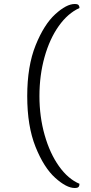

<svg xmlns="http://www.w3.org/2000/svg" viewBox="-20 -767 457 959"><path d="M116 -287Q116 -437 158 -541Q200 -645 256 -696Q312 -747 353 -747Q368 -747 372.5 -741.5Q377 -736 377 -727Q319 -701 273.5 -637Q228 -573 202.5 -482Q177 -391 177 -287Q177 -184 203 -92.5Q229 -1 274.5 63Q320 127 377 151Q377 161 372.5 166.5Q368 172 353 172Q312 172 255.5 121Q199 70 157.5 -33.5Q116 -137 116 -287Z"/></svg>

Font: Arima Madurai Light
Style: Regular
Weight: 300
Designer: Joana Correia and Natanael Gama
Foundry: NDISCOVER
Version: Version 1.020